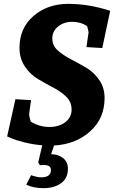

<svg xmlns="http://www.w3.org/2000/svg" viewBox="-20 -740 597 995"><path d="M141 -221Q131 -153 131 -146.5Q131 -140 139 -110Q185 -82 235.5 -82Q286 -82 318.5 -107Q351 -132 351 -172Q351 -212 323 -239Q295 -266 255.5 -286.5Q216 -307 176.5 -330.5Q137 -354 109 -395.5Q81 -437 81 -492Q81 -595 154 -657.5Q227 -720 333.5 -720Q440 -720 551 -684L510 -491L428 -496Q439 -568 439 -572Q439 -576 432 -604Q398 -627 354.5 -627Q311 -627 281 -602.5Q251 -578 251 -541Q251 -504 279 -479Q307 -454 346.5 -433.5Q386 -413 426 -389.5Q466 -366 494 -326Q522 -286 522 -232Q522 -126 447 -59Q372 8 260 14L245 59Q284 60 308 80Q332 100 332 134Q332 184 296.5 209.5Q261 235 206.5 235Q152 235 116 217L141 168Q174 179 193 179Q244 179 244 141Q244 115 207 115L187 116L178 102L199 13Q151 9 105.5 -2.5Q60 -14 38 -24L17 -33L60 -226Z"/></svg>

Font: Andada
Style: Bold Italic
Weight: 700
Italic angle: -8.29999°
Designer: Carolina Giovagnoli
Foundry: Carolina Giovagnoli
Version: Version 1.003